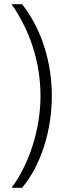

<svg xmlns="http://www.w3.org/2000/svg" viewBox="-20 -737 317 915"><path d="M227 -280C227 -446 175 -604 85 -717H35C119 -598 173 -445 173 -280C173 -122 120 44 35 158H85C176 50 227 -115 227 -280Z"/></svg>

Font: Noto Sans UI Condensed Light
Style: Regular
Weight: 300
Width: 3
Designer: Monotype Design Team
Foundry: Monotype Imaging Inc.
Version: Version 1.901